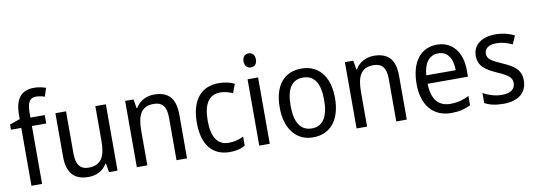

<svg xmlns="http://www.w3.org/2000/svg" viewBox="-59 -1142 4262 1529"><g transform="rotate(-10 2072.0 -377.5)"><path d="M298 -468V-536H182V-572C182 -659 204 -693 255 -693C279 -693 304 -687 324 -680L346 -748C320 -757 288 -765 251 -765C147 -765 96 -703 96 -570V-539L13 -510V-468H96V0H182V-468Z M792 -536H707V-255C707 -129 672 -63 570 -63C502 -63 470 -106 470 -195V-536H384V-186C384 -56 439 10 556 10C618 10 676 -16 706 -71H711L723 0H792Z M1183 -546C1122 -546 1064 -518 1033 -463H1028L1016 -536H948V0H1033V-278C1033 -408 1067 -473 1168 -473C1238 -473 1269 -430 1269 -345V0H1354V-355C1354 -487 1296 -546 1183 -546Z M1700 10C1750 10 1791 0 1824 -19V-93C1789 -76 1750 -64 1703 -64C1613 -64 1568 -134 1568 -266C1568 -401 1613 -471 1706 -471C1737 -471 1776 -460 1805 -448L1832 -519C1801 -535 1754 -546 1705 -546C1569 -546 1480 -455 1480 -265C1480 -78 1566 10 1700 10Z M1982 -738C1952 -738 1931 -720 1931 -681C1931 -644 1952 -625 1982 -625C2010 -625 2031 -644 2031 -681C2031 -719 2010 -738 1982 -738ZM2023 -536H1938V0H2023Z M2598 -269C2598 -448 2509 -546 2375 -546C2232 -546 2151 -446 2151 -269C2151 -95 2239 10 2373 10C2515 10 2598 -95 2598 -269ZM2239 -269C2239 -400 2280 -473 2374 -473C2468 -473 2510 -400 2510 -269C2510 -138 2468 -62 2375 -62C2281 -62 2239 -138 2239 -269Z M2960 -546C2899 -546 2841 -518 2810 -463H2805L2793 -536H2725V0H2810V-278C2810 -408 2844 -473 2945 -473C3015 -473 3046 -430 3046 -345V0H3131V-355C3131 -487 3073 -546 2960 -546Z M3470 -546C3338 -546 3257 -443 3257 -264C3257 -94 3343 10 3490 10C3553 10 3598 -1 3647 -25V-100C3597 -75 3553 -63 3496 -63C3399 -63 3346 -127 3344 -252H3670V-306C3670 -447 3597 -546 3470 -546ZM3469 -476C3548 -476 3583 -409 3583 -320H3345C3353 -421 3396 -476 3469 -476Z M4103 -147C4103 -231 4050 -268 3961 -307C3872 -346 3842 -364 3842 -409C3842 -449 3877 -475 3939 -475C3984 -475 4027 -462 4066 -443L4096 -511C4051 -533 4001 -546 3943 -546C3834 -546 3760 -494 3760 -405C3760 -319 3816 -284 3907 -243C3995 -205 4020 -181 4020 -140C4020 -92 3986 -62 3912 -62C3856 -62 3798 -82 3761 -104V-23C3798 -2 3846 10 3912 10C4030 10 4103 -44 4103 -147Z"/></g></svg>

Font: Noto Sans Ethiopic SemiCondensed
Style: Regular
Weight: 400
Width: 4
Designer: Monotype Design Team
Foundry: Monotype Imaging Inc.
Version: Version 2.102